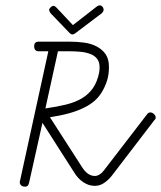

<svg xmlns="http://www.w3.org/2000/svg" viewBox="-20 -706 603 719"><path d="M288 -79Q299 -62 311 -54.5Q323 -47 335 -47Q344 -47 353.5 -53Q363 -59 370 -69L530 -277Q535 -285 543 -285Q550 -285 556.5 -279Q563 -273 563 -266Q563 -260 558 -256L398 -47Q384 -30 368.5 -20Q353 -10 335 -10Q312 -10 291.5 -24Q271 -38 258 -60L139 -246L89 -22Q86 -7 75 -7Q64 -7 59 -12Q54 -17 54 -24Q54 -28 55 -29L161 -514H125Q108 -514 108 -533Q108 -550 125 -550H241Q268 -550 294.5 -546.5Q321 -543 342 -532Q363 -521 375.5 -503Q388 -485 388 -455Q388 -426 380.5 -403Q373 -380 361 -360.5Q349 -341 333 -327.5Q317 -314 299 -305Q272 -291 239.5 -282Q207 -273 167 -267ZM197 -514 150 -300Q193 -306 227.5 -314.5Q262 -323 287 -338Q312 -353 328 -376Q344 -399 351 -433Q353 -444 353 -453Q353 -474 343.5 -486Q334 -498 318 -504Q302 -510 282 -512Q262 -514 241 -514ZM343 -682Q349 -686 354 -686Q359 -686 363.5 -681Q368 -676 368 -669Q368 -664 362 -657L260 -580Q255 -577 251 -577Q246 -577 240 -583L169 -657Q164 -665 164 -669Q164 -673 169.5 -678.5Q175 -684 181 -684Q185 -684 191 -678L253 -612Z"/></svg>

Font: Gruenewald VA
Style: Regular
Weight: 400
Designer: Peter Wiegel
Foundry: Peter Wiegel, nach dem Schriftentwurf von Dr. H. Gr¸newald
Version: Version 0.007